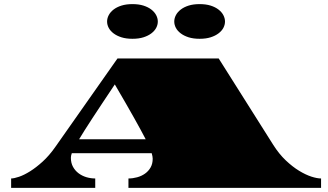

<svg xmlns="http://www.w3.org/2000/svg" viewBox="-20 -915 1596 935"><path d="M828.6 -810.1Q828.6 -825.7 836.4 -840.8Q844.2 -856 859.9 -868.2Q875.5 -880.4 898.4 -887.7Q921.4 -895 952.1 -895Q982.9 -895 1005.9 -887.7Q1028.8 -880.4 1044.4 -868.2Q1060.1 -856 1067.9 -840.8Q1075.7 -825.7 1075.7 -810.1Q1075.7 -794.4 1067.9 -779.5Q1060.1 -764.6 1044.4 -752.7Q1028.8 -740.7 1005.9 -733.4Q982.9 -726.1 952.1 -726.1Q921.4 -726.1 898.4 -733.4Q875.5 -740.7 859.9 -752.7Q844.2 -764.6 836.4 -779.5Q828.6 -794.4 828.6 -810.1ZM501.5 -810.1Q501.5 -825.7 509.3 -840.8Q517.1 -856 532.7 -868.2Q548.3 -880.4 571.3 -887.7Q594.2 -895 625 -895Q655.8 -895 678.7 -887.7Q701.7 -880.4 717.3 -868.2Q732.9 -856 740.7 -840.8Q748.5 -825.7 748.5 -810.1Q748.5 -794.4 740.7 -779.5Q732.9 -764.6 717.3 -752.7Q701.7 -740.7 678.7 -733.4Q655.8 -726.1 625 -726.1Q594.2 -726.1 571.3 -733.4Q548.3 -740.7 532.7 -752.7Q517.1 -764.6 509.3 -779.5Q501.5 -794.4 501.5 -810.1ZM34.2 -45.9Q48.3 -45.9 72.8 -54.2Q97.2 -62.5 126.5 -80.8Q155.8 -99.1 187.5 -127.9Q219.2 -156.7 248.5 -198.2L552.2 -630.4H1044.9L1311 -209Q1338.9 -165 1371.6 -134Q1404.3 -103 1436.3 -83.5Q1468.3 -64 1496.3 -54.9Q1524.4 -45.9 1543.5 -45.9V0H605.5V-45.9Q627 -45.9 648.2 -51.8Q669.4 -57.6 686.3 -69.6Q703.1 -81.5 713.4 -99.6Q723.6 -117.7 723.6 -142.1Q723.6 -152.3 718.8 -168.9H329.6Q327.1 -162.1 326.2 -156.7Q325.2 -151.4 325.2 -146.5Q325.2 -121.6 335.4 -102.8Q345.7 -84 362.5 -71.3Q379.4 -58.6 400.6 -52.2Q421.9 -45.9 443.8 -45.9V0H34.2ZM689.5 -236.8Q679.2 -256.3 665.5 -282Q651.9 -307.6 633.3 -340.3Q614.7 -373 591.6 -413.6Q568.4 -454.1 539.1 -503.9Q505.4 -453.1 478 -412.1Q450.7 -371.1 429.4 -338.4Q408.2 -305.7 392.3 -280.8Q376.5 -255.9 365.2 -236.8Z"/></svg>

Font: Asset
Style: Regular
Weight: 400
Designer: Riccardo De Franceschi
Foundry: Sorkin Type Co.
Version: Version 1.001